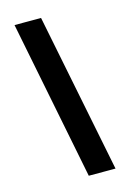

<svg xmlns="http://www.w3.org/2000/svg" viewBox="-115 -748 620 874"><g transform="rotate(-15 195.0 -311.0)"><path d="M43 -686 192 64H318L168 -686Z"/></g></svg>

Font: Cantarell
Style: BoldOblique
Weight: 700
Italic angle: -8°
Designer: Dave Crossland
Version: Version 0.024